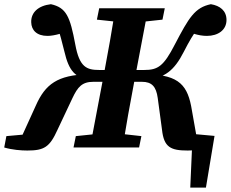

<svg xmlns="http://www.w3.org/2000/svg" viewBox="-32 -696 1089 906"><path d="M819.1 0H927.6L876.6 -53.7L865.8 189.4H939.7L980.3 -54.7L829.2 -68.4L819.1 0ZM-12.1 0C25.6 11.1 67.5 14.3 96.9 14.3C176.7 14.3 202.5 -1.9 239.4 -83.7L310 -233.4C334.9 -285.9 355.2 -310 408.9 -310H525.6L532.8 -365.8H436.2C376.5 -365.8 342.8 -379.3 323.3 -485.8C298.5 -619 280.7 -659.8 208.3 -676.2C148.3 -669.2 113.9 -637.1 115.3 -591C116.1 -553.5 141.5 -526.6 192.1 -526.6C227.1 -526.6 273.9 -543 293.2 -551.3L239.7 -568C251.7 -534 260.5 -497.3 272 -452.2C292.8 -362.3 322.9 -327.5 392.7 -321.5L383.4 -346C239.1 -341.5 181.9 -298.9 137.2 -198.1L62.7 -34.4L156.9 -67.9L-1.9 -53.7L-12.1 0ZM314.9 0H624.3L635.2 -53.7L500.3 -68.7H471.5L325.8 -53.7L314.9 0ZM392.7 0H546.3C563 -103 581.8 -207 601.5 -310.7L667.3 -657H512.9C496.2 -554 478.2 -450 458.5 -347L392.7 0ZM425.2 -603.3 566.4 -588.3H595.5L734.7 -603.3L745.5 -657H436.1L425.2 -603.3ZM853.6 14.3C883 14.3 917.2 11.1 956.4 0L967.9 -53.7L811.4 -67.9L898.5 -34.4L873.6 -175C855 -292.6 814.9 -341.5 664.3 -346L660.7 -320.6C743.9 -327.9 789.6 -361.7 835.3 -451.6C861.9 -503.6 877.2 -529 904.6 -567.5L845.4 -551.3C862.9 -543 902.5 -526.6 944 -526.6C996.8 -526.6 1036.8 -554.2 1036.8 -601.8C1036.8 -645.7 1005.8 -669.2 963.1 -676.2C887.2 -660.5 859.4 -613 793 -486.1C740.3 -383.7 713.4 -365.8 648.7 -365.8H537.2L528.5 -310H637.4C684.4 -310 705 -287.6 712.3 -233.4L732.5 -83.7C741.4 -0.9 773.8 14.3 853.6 14.3Z"/></svg>

Font: Source Serif Variable
Style: Italic
Weight: 389
Italic angle: -12°
Designer: Frank Grießhammer
Foundry: Adobe Systems Incorporated
Version: Version 3.001;hotconv 1.0.111;makeotfexe 2.5.65597